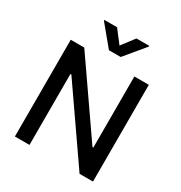

<svg xmlns="http://www.w3.org/2000/svg" viewBox="-215 -1099 1176 1250"><g transform="rotate(30 373.5 -474.5)"><path d="M666.9 -727.3V0H566.1L196.4 -533.4H189.6V0H79.9V-727.3H181.5L551.5 -193.2H558.2V-727.3ZM300.4 -948.5 373.6 -853.3 446.4 -948.5H542.6V-943.2L417.6 -792.6H329.2L204.5 -943.2V-948.5Z"/></g></svg>

Font: InterMG Medium
Style: Regular
Weight: 500
Designer: Rasmus Andersson
Foundry: rsms
Version: Version 3.019;December 26, 2023;FontCreator 15.0.0.2955 64-b